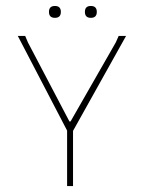

<svg xmlns="http://www.w3.org/2000/svg" viewBox="-20 -627 487 647"><path d="M206.1 0H226.1V-186L404.8 -505.9H379.9L370.1 -483.9L217.8 -217.8H213.9L74.2 -483.9L64.9 -505.9H40L206.1 -187ZM165 -566.9Q145 -566.9 145 -586.9Q145 -606.9 165 -606.9Q185.1 -606.9 185.1 -586.9Q185.1 -566.9 165 -566.9ZM286.1 -566.9Q266.1 -566.9 266.1 -586.9Q266.1 -606.9 286.1 -606.9Q306.2 -606.9 306.2 -586.9Q306.2 -566.9 286.1 -566.9Z"/></svg>

Font: Datalegreya
Style: Dot
Weight: 700
Designer: Figs Lab
Foundry: Figs Lab
Version: Version 1.002;PS 001.002;hotconv 1.0.70;makeotf.lib2.5.58329